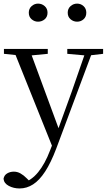

<svg xmlns="http://www.w3.org/2000/svg" viewBox="-30 -792 602 1083"><path d="M80.4 271Q47 271 19.9 256.7Q-7.3 242.4 -10.1 216.7Q-6.5 196.1 10.3 186.2Q27.1 176.2 48.2 176.2Q68 176.2 85.7 186.3Q103.5 196.3 120.1 213.2L148.8 241.4L117.3 257.1L97.5 240.1Q146.9 226.4 185.4 179Q223.9 131.6 251.9 57.6L280.6 -15.2L285.2 -27.8L374.4 -274.3L458.3 -516H497.2L287.1 46.5Q257.2 125.6 224.8 175.3Q192.4 225.1 156.7 248Q121 271 80.4 271ZM271.7 51.4 44 -516H135.3L303.7 -59.3L309.7 -46.2ZM-7.8 -488.4V-516H239.5V-488.4L132.9 -478.1H91.1ZM349.5 -488.4V-516H551.6V-488.4L470.3 -478.9H455.3ZM184.4 -669.7Q164.4 -669.7 148.4 -683.3Q132.4 -696.9 132.4 -720.3Q132.4 -743.4 148.4 -757.5Q164.4 -771.6 184.4 -771.6Q206.1 -771.6 222.1 -757.5Q238.1 -743.4 238.1 -720.3Q238.1 -696.9 222.1 -683.3Q206.1 -669.7 184.4 -669.7ZM404.9 -669.7Q384.2 -669.7 368.1 -683.3Q352 -696.9 352 -720.3Q352 -743.4 368.1 -757.5Q384.2 -771.6 404.9 -771.6Q425.9 -771.6 441.3 -757.5Q456.8 -743.4 456.8 -720.3Q456.8 -696.9 441.3 -683.3Q425.9 -669.7 404.9 -669.7Z"/></svg>

Font: Noto Serif SC ExtraLight
Style: Regular
Weight: 200
Designer: Ryoko NISHIZUKA 西塚涼子 (kana & ideographs); Frank Grießhammer (Latin, Greek & Cyrillic); Wenlong ZHANG 张文龙 (bopomofo); San
Foundry: Adobe
Version: Version 2.002-H1;hotconv 1.1.0;makeotfexe 2.6.0